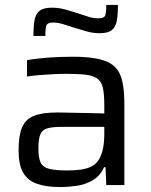

<svg xmlns="http://www.w3.org/2000/svg" viewBox="-20 -747 609 775"><path d="M223 8Q167 8 129.5 -5Q92 -18 73.5 -50Q55 -82 55 -140Q55 -198 68.5 -231.5Q82 -265 116 -279Q150 -293 211 -293Q221 -293 242.5 -292.5Q264 -292 292 -291.5Q320 -291 348.5 -290.5Q377 -290 401 -289V-321Q401 -366 395.5 -391.5Q390 -417 373 -429.5Q356 -442 325.5 -445.5Q295 -449 245 -449Q223 -449 193 -447.5Q163 -446 134.5 -443.5Q106 -441 89 -438V-504Q127 -511 174.5 -514.5Q222 -518 273 -518Q327 -518 364.5 -511.5Q402 -505 425.5 -491Q449 -477 461 -454Q473 -431 477.5 -398Q482 -365 482 -321V0H409L406 -72H400Q384 -37 354.5 -19.5Q325 -2 290 3Q255 8 223 8ZM253 -59Q282 -59 307 -62.5Q332 -66 351 -76Q370 -86 381 -106Q392 -127 396.5 -151.5Q401 -176 401 -209V-235H231Q192 -235 171 -229Q150 -223 142.5 -204Q135 -185 135 -147Q135 -110 144 -91Q153 -72 178.5 -65.5Q204 -59 253 -59ZM115 -602Q115 -641 119.5 -666Q124 -691 140 -703.5Q156 -716 189 -716Q217 -716 244 -708.5Q271 -701 298 -692Q319 -685 338.5 -679Q358 -673 378 -673Q400 -673 404.5 -684.5Q409 -696 409 -727H456Q456 -688 451.5 -663Q447 -638 431.5 -625.5Q416 -613 383 -613Q353 -613 327.5 -621Q302 -629 274 -637Q253 -644 233 -650Q213 -656 194 -656Q172 -656 167.5 -644.5Q163 -633 163 -602Z"/></svg>

Font: Saira Thin
Style: Regular
Weight: 400
Version: Version 1.101